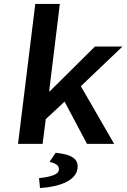

<svg xmlns="http://www.w3.org/2000/svg" viewBox="-20 -726 640 969"><path d="M71 0H195L211 -125L306 -213L419 0H556L388 -291L598 -491H459L231 -265H228L282 -706H158ZM261 45 230 91C261 98 280 109 277 132C274 156 233 167 177 173L182 223C276 217 363 188 371 125C377 78 347 54 261 45Z"/></svg>

Font: Falling Sky
Style: ExtObl
Weight: 400
Designer: Paul D. Hunt
Foundry: Adobe Systems Incorporated
Version: Version 1.02